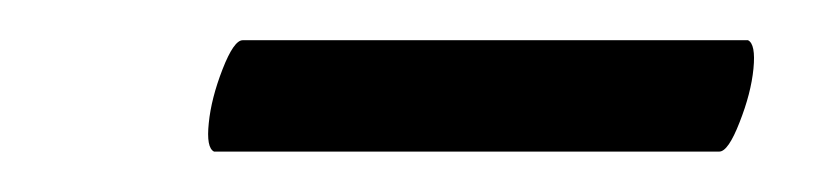

<svg xmlns="http://www.w3.org/2000/svg" viewBox="-20 -306 414 95"><path d="M85.9 -231Q82 -232.9 83.3 -245.1Q84.5 -257.3 90.1 -271.7Q95.7 -286.1 100.1 -286.1H350.1Q354 -284.2 352.8 -272Q351.6 -259.8 345.9 -245.4Q340.3 -231 335.9 -231Z"/></svg>

Font: Junicode SmCond
Style: Italic
Weight: 400
Width: 4
Italic angle: -11°
Designer: Peter S. Baker
Version: Version 2.206